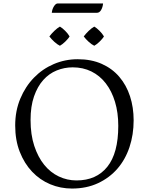

<svg xmlns="http://www.w3.org/2000/svg" viewBox="-20 -1074 860 1112"><path d="M157 -379Q157 -294 178.5 -229Q200 -164 236 -119.5Q272 -75 320.5 -52Q369 -29 423 -29Q538 -29 601.5 -108Q665 -187 665 -345Q665 -422 646 -484.5Q627 -547 592.5 -591.5Q558 -636 509.5 -660Q461 -684 401 -684Q353 -684 308.5 -666Q264 -648 230.5 -610.5Q197 -573 177 -515.5Q157 -458 157 -379ZM68 -347Q68 -432 97.5 -502.5Q127 -573 176.5 -624Q226 -675 291.5 -703Q357 -731 430 -731Q509 -731 569.5 -704Q630 -677 671 -629Q712 -581 733 -516.5Q754 -452 754 -377Q754 -294 730 -222Q706 -150 660 -97Q614 -44 547.5 -13Q481 18 397 18Q330 18 270.5 -7Q211 -32 166 -79.5Q121 -127 94.5 -194.5Q68 -262 68 -347ZM582 -863Q578 -856 571 -848Q564 -840 556.5 -832.5Q549 -825 541 -819Q533 -813 526 -809Q511 -816 493.5 -832Q476 -848 465 -863Q477 -879 493.5 -895Q510 -911 526 -920Q540 -912 556.5 -895.5Q573 -879 582 -863ZM383 -863Q379 -856 372 -848Q365 -840 357.5 -832.5Q350 -825 342 -819Q334 -813 327 -809Q312 -816 294.5 -832Q277 -848 266 -863Q278 -879 294.5 -895Q311 -911 327 -920Q341 -912 357.5 -895.5Q374 -879 383 -863ZM280 -1000Q282 -1021 292.5 -1037.5Q303 -1054 314 -1054H577Q575 -1032 565.5 -1016Q556 -1000 542 -1000Z"/></svg>

Font: Gotu
Style: Regular
Weight: 400
Designer: Sarang Kulkarni & Kailash Malviya
Foundry: Ek Type
Version: Version 2.320;hotconv 1.0.109;makeotfexe 2.5.65596; ttfautoh